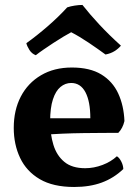

<svg xmlns="http://www.w3.org/2000/svg" viewBox="-20 -736 551 765"><path d="M275.5 9Q191.4 9 138.4 -22.2Q85.4 -53.4 60.1 -106.9Q34.8 -160.3 34.8 -226.4Q34.8 -297.2 62.9 -351.2Q91 -405.2 143.3 -436.1Q195.5 -467 266.3 -467Q338.1 -467 383.4 -439.5Q428.6 -412 451 -363.7Q473.3 -315.4 475.8 -253.7Q469.2 -224.9 451.4 -206.7Q426 -206.7 389.9 -206.4Q353.8 -206.2 312.4 -205.7Q271 -205.2 228.6 -203.4Q186.2 -201.6 147.8 -199.1V-264.7H339.9Q339.9 -331.8 320.4 -368.6Q300.8 -405.4 263.6 -405.4Q240.1 -405.4 221 -389.6Q201.9 -373.8 190.9 -340.2Q179.8 -306.6 179.8 -252.6Q179.8 -201.5 192.8 -158.9Q205.8 -116.4 236.3 -91.1Q266.7 -65.8 319.5 -65.8Q354.1 -65.8 388.2 -78.7Q422.3 -91.6 445.7 -113.4Q455.3 -107.8 463 -92.8Q470.8 -77.8 471.3 -62.5Q433.6 -26.4 385.7 -8.7Q337.8 9 275.5 9ZM122.6 -516Q106.8 -521.9 97.2 -537Q87.6 -552.2 85 -563.9Q125.6 -592.9 169.7 -631Q213.7 -669.2 247.7 -706.6Q261 -711.2 277.5 -713.7Q294.1 -716.3 308.5 -716.3Q337.6 -679.3 376.1 -637.9Q414.7 -596.5 461.8 -554.1Q451.5 -541.8 436.5 -532.4Q421.5 -522.9 400.4 -518.8Q370.5 -540.8 333.6 -565.7Q296.6 -590.6 263.6 -607.6Q251.1 -601 232.1 -589.6Q213.2 -578.2 192.6 -564.8Q171.9 -551.3 153.3 -538.4Q134.6 -525.5 122.6 -516Z"/></svg>

Font: Vollkorn
Style: Regular
Weight: 400
Designer: Friedrich Althausen
Foundry: Friedrich Althausen
Version: Version 5.001